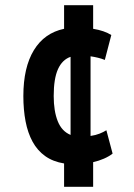

<svg xmlns="http://www.w3.org/2000/svg" viewBox="-20 -620 518 740"><path d="M414 -28Q400 -17 380.5 -8.5Q361 0 339 5V100H227V10Q184 3 154 -18.5Q124 -40 105.5 -74Q87 -108 78.5 -152.5Q70 -197 70 -250Q70 -360 110.5 -426.5Q151 -493 227 -509V-600H339V-509Q382 -502 409 -485L384 -389Q372 -394 357.5 -397.5Q343 -401 329 -403V-96Q349 -99 364 -105Q379 -111 390 -118ZM252 -401Q220 -390 203.5 -353.5Q187 -317 187 -250Q187 -192 202.5 -153Q218 -114 252 -100Z"/></svg>

Font: PT Sans Narrow
Style: Bold
Weight: 700
Width: 3
Designer: A.Korolkova, O.Umpeleva, V.Yefimov
Foundry: ParaType Ltd
Version: Version 2.003W OFL